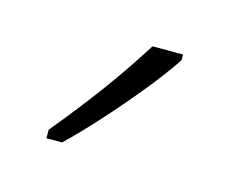

<svg xmlns="http://www.w3.org/2000/svg" viewBox="-41 -816 312 261"><g transform="rotate(15 115.0 -685.0)"><path d="M190 -756Q174 -732 151.5 -704.5Q129 -677 105 -650.5Q81 -624 62 -606H40V-618Q73 -658 98 -692Q123 -726 147 -764H190Z"/></g></svg>

Font: Noto Sans Arabic ExtCond ExtLt
Style: Regular
Weight: 200
Width: 2
Designer: Monotype Design Team, Nadine Chahine, Nizar Qandah and Khaled Hosny
Foundry: Monotype Imaging Inc.
Version: Version 2.012; ttfautohint (v1.8.4.7-5d5b)